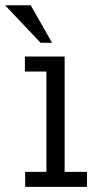

<svg xmlns="http://www.w3.org/2000/svg" viewBox="-68 -726 387 746"><path d="M183.1 -506.3V-58.1H270V0H29.8V-58.1H112.3V-448.2H28.8V-506.3ZM-48.3 -705.6H51.3L134.3 -559.6H89.8Z"/></svg>

Font: Twentytwelve Slab Light
Style: TwentytwelveSlab
Weight: 300
Designer: Domenico Catapano
Version: Version 1.00 2012